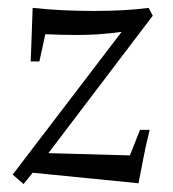

<svg xmlns="http://www.w3.org/2000/svg" viewBox="-20 -458 439 488"><path d="M63 -438Q98.6 -434.1 138.4 -432.1Q178.2 -430.2 219.2 -430.2Q257.3 -430.2 293 -432.1Q328.6 -434.1 357.9 -438L368.2 -418L103 -68.8L310.1 -63L335.9 -127.9H360.4Q354.5 -104.5 350.8 -87.2Q347.2 -69.8 344.2 -54.9Q341.3 -40 338.6 -25.4Q335.9 -10.7 332 7.8L63 -19L40 9.8L12.2 -14.2L289.1 -377Q255.9 -372.6 229.5 -370.8Q203.1 -369.1 178.2 -369.1Q156.7 -369.1 136.5 -369.6Q116.2 -370.1 95.2 -371.1L80.1 -301.8H58.1L63 -438Z"/></svg>

Font: Simonetta
Style: Italic
Weight: 400
Italic angle: -2°
Designer: Gayaneh Bagdasaryan
Foundry: BrownFox
Version: Version 1.001